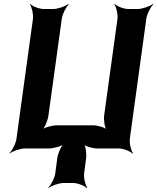

<svg xmlns="http://www.w3.org/2000/svg" viewBox="-20 -757 802 979"><path d="M148 -661 64 -50C61 -26 42 11 28 24L29 26C44 14 83 0 107 0H229C253 0 294 -11 308 -24L307 -26C292 -14 275 26 272 50L262 126C259 150 240 187 226 200L227 202C242 190 281 176 305 176H352C376 176 411 190 422 202L425 200C415 187 406 150 409 126L419 50C422 26 417 -14 406 -26L403 -24C413 -11 452 0 476 0H585C609 0 644 14 655 26L658 24C648 11 639 -26 642 -50L726 -661C729 -685 748 -722 762 -735L760 -737C745 -725 706 -711 682 -711H635C611 -711 576 -725 565 -737L563 -735C573 -722 582 -685 579 -661L511 -168C508 -144 514 -104 525 -92L527 -94C517 -107 478 -118 454 -118H270C246 -118 205 -107 191 -94L193 -92C208 -104 224 -144 227 -168L295 -661C298 -685 317 -722 331 -735L329 -737C314 -725 275 -711 251 -711H204C180 -711 145 -725 134 -737L132 -735C142 -722 151 -685 148 -661Z"/></svg>

Font: Asimov
Style: EdgeIt
Weight: 500
Designer: Google
Version: Version 2.000980: 2014